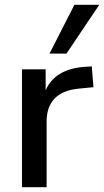

<svg xmlns="http://www.w3.org/2000/svg" viewBox="-20 -775 431 795"><path d="M71 0V-488H169V-401Q207 -488 327 -498L360 -500L367 -414L306 -408Q173 -395 173 -271V0ZM185 -553 288 -755H391L255 -553Z"/></svg>

Font: Nunito Sans SemiBold
Style: Regular
Weight: 600
Designer: Vernon Adams
Foundry: Vernon Adams
Version: Version 3.101; ttfautohint (v1.8.4.7-5d5b);gftools[0.9.27]